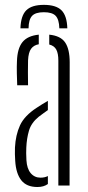

<svg xmlns="http://www.w3.org/2000/svg" viewBox="-20 -744 354 770"><path d="M49 -402Q48 -424.5 47.5 -451.2Q47 -478 48 -498.5Q49.5 -549.5 70 -575Q90.5 -600.5 135.5 -605V-566.5Q115.5 -563 104.8 -548.5Q94 -534 92.5 -502Q92 -482.5 92 -454.5Q92 -426.5 92.5 -402ZM214 0V-501Q214 -529.5 205.8 -545Q197.5 -560.5 177.5 -565.5V-605Q223 -600.5 241.2 -573.8Q259.5 -547 259.5 -494L259 0ZM41 -99Q40 -113 39.8 -125.8Q39.5 -138.5 40 -152Q42.5 -202.5 60.2 -241.2Q78 -280 127.5 -312Q148.5 -326 172 -339.5V-302.5Q164 -297 154.8 -290.2Q145.5 -283.5 135 -275.5Q105.5 -251.5 96.2 -220Q87 -188.5 85.5 -152Q85 -143.5 85 -129.5Q85 -115.5 86 -101.5Q88 -67.5 103.2 -49.5Q118.5 -31.5 142.5 -31.5Q159.5 -31.5 172 -38V-6Q155.5 6 130 6Q86.5 6 65.2 -21.2Q44 -48.5 41 -99ZM156 -724.5Q107.5 -724.5 85.5 -702.8Q63.5 -681 62 -630.5H94.5Q95 -666 108.8 -680.5Q122.5 -695 156 -695Q189.5 -695 203.2 -680.5Q217 -666 218 -630.5H250Q248.5 -681 226.5 -702.8Q204.5 -724.5 156 -724.5Z"/></svg>

Font: Big Shoulders Stencil Display Light
Style: Regular
Weight: 300
Designer: Patric King
Foundry: XO Type Co
Version: Version 1.000